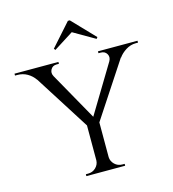

<svg xmlns="http://www.w3.org/2000/svg" viewBox="-121 -885 881 980"><g transform="rotate(-15 320.0 -395.0)"><path d="M149 -599 334 -270 293 -235 62 -599ZM349 -258V0H284V-258ZM517 -599H580L342 -237L305 -248ZM479 -536Q490 -556 480 -573Q470 -590 448 -590Q448 -590 442 -590Q436 -590 436 -590V-600H645V-590H633Q605 -590 580.5 -574.5Q556 -559 542 -539ZM184 -537 99 -540Q83 -563 59.5 -576.5Q36 -590 7 -590H-5V-600H227V-590Q227 -590 221 -590Q215 -590 215 -590Q193 -590 183.5 -572.5Q174 -555 184 -537ZM287 -64V0H214V-10Q215 -10 220.5 -10Q226 -10 226 -10Q250 -10 266.5 -26Q283 -42 284 -64ZM346 -64H349Q350 -42 366.5 -26Q383 -10 407 -10Q407 -10 413 -10Q419 -10 419 -10V0H346ZM222 -671 228 -663 332 -729 446 -663 452 -671 338 -790H328Z"/></g></svg>

Font: Cinzel
Style: Regular
Weight: 400
Designer: Natanael Gama
Version: Version 2.000